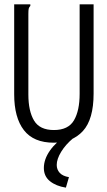

<svg xmlns="http://www.w3.org/2000/svg" viewBox="-20 -643 490 880"><path d="M226 11Q134 11 89.5 -46.5Q45 -104 45 -211V-623H119V-616Q113 -610 111.5 -603Q110 -596 110 -579V-210Q110 -134 136 -90.5Q162 -47 227 -47Q293 -47 319 -91.5Q345 -136 345 -213V-623H409V-214Q409 -96 360 -42.5Q311 11 226 11ZM296 169 282 217Q237 210 209 187.5Q181 165 181 127Q181 87 209 47Q237 7 290 -27L316 -10Q281 19 260.5 52.5Q240 86 240 113Q240 134 253.5 149Q267 164 296 169Z"/></svg>

Font: Inconsolata SemiCondensed
Style: Regular
Weight: 400
Width: 4
Monospace: yes
Designer: Raph Levien, Cyreal, Brenton Simpson
Foundry: Raph Levien, Cyreal, Google
Version: Version 3.001; ttfautohint (v1.8.2.53-6de2)